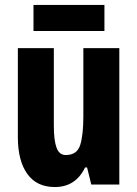

<svg xmlns="http://www.w3.org/2000/svg" viewBox="-20 -744 554 774"><path d="M461 -550V0H348L331 -69H323Q285 10 201 10Q128 10 90 -43Q52 -96 52 -191V-550H197V-237Q197 -178 208 -148.5Q219 -119 245 -119Q291 -119 303.5 -160Q316 -201 316 -274V-550ZM401 -724V-619H115V-724Z"/></svg>

Font: Noto Sans Thai ExtCond ExtBd
Style: Regular
Weight: 800
Width: 2
Designer: Monotype Design Team
Foundry: Monotype Imaging Inc.
Version: Version 2.002; ttfautohint (v1.8.4.7-5d5b)